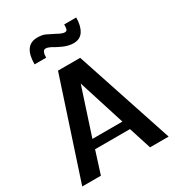

<svg xmlns="http://www.w3.org/2000/svg" viewBox="-242 -1198 1223 1340"><g transform="rotate(-30 369.5 -528.5)"><path d="M21 0ZM457.5 -784.7 717.3 0H567.4L509.8 -180.2H228.5L171.4 0H21L278.8 -784.7ZM248.5 -252H490.2L371.1 -627.4ZM574.2 -1042.5Q574.2 -976.6 548.8 -936Q523.4 -895.5 470.2 -895.5Q432.1 -895.5 389.2 -914.1Q353 -930.2 317.9 -951.2Q296.4 -961.9 280.8 -961.9Q252.4 -961.9 252.4 -904.3H159.2Q159.2 -1057.1 268.1 -1057.1Q307.6 -1057.1 330.1 -1046.6Q352.5 -1036.1 373 -1025.4L396.5 -1013.7Q397.9 -1013.2 406.7 -1008.3Q415.5 -1003.4 418.9 -1002Q422.4 -1000.5 429.7 -997.6Q443.4 -992.2 453.4 -992.2Q463.4 -992.2 468 -995.8Q472.7 -999.5 474.6 -1007.3Q477.5 -1019 477.5 -1042.5Z"/></g></svg>

Font: Dhyana
Style: Bold
Weight: 700
Foundry: Vernon Adams
Version: Version 1.002; ttfautohint (v0.8.51-6076)